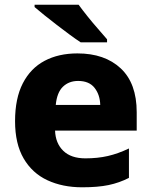

<svg xmlns="http://www.w3.org/2000/svg" viewBox="-20 -786 643 816"><path d="M309 -559Q425 -559 493 -495.5Q561 -432 561 -309V-231H214Q216 -177 249 -145Q282 -113 343 -113Q395 -113 438.5 -123Q482 -133 528 -155V-30Q487 -9 441.5 0.5Q396 10 329 10Q246 10 181.5 -20Q117 -50 80.5 -112.5Q44 -175 44 -271Q44 -368 77 -432Q110 -496 169.5 -527.5Q229 -559 309 -559ZM312 -442Q273 -442 247.5 -417.5Q222 -393 217 -340H406Q405 -383 382 -412.5Q359 -442 312 -442ZM314 -766Q330 -744 352 -716.5Q374 -689 396.5 -663.5Q419 -638 435 -619V-606H323Q303 -619 276.5 -638.5Q250 -658 221.5 -680Q193 -702 168 -722Q143 -742 127 -756V-766Z"/></svg>

Font: Noto Sans Myanmar ExtraBold
Style: Regular
Weight: 800
Designer: Monotype Design Team
Foundry: Monotype Imaging Inc.
Version: Version 2.107; ttfautohint (v1.8.4.7-5d5b)